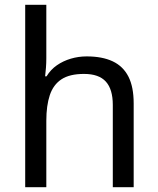

<svg xmlns="http://www.w3.org/2000/svg" viewBox="-20 -780 658 800"><path d="M173 -537Q173 -518 171.5 -498Q170 -478 168 -462H174Q191 -490 217 -508Q243 -526 275 -535.5Q307 -545 341 -545Q406 -545 449.5 -524.5Q493 -504 515 -461Q537 -418 537 -349V0H450V-343Q450 -408 421 -440Q392 -472 330 -472Q270 -472 236 -449.5Q202 -427 187.5 -383.5Q173 -340 173 -277V0H85V-760H173Z"/></svg>

Font: ukorean05
Style: Book
Weight: 400
Designer: Jelle Bosma - Monotype Design Team
Foundry: Monotype Imaging Inc.
Version: Version 2.003